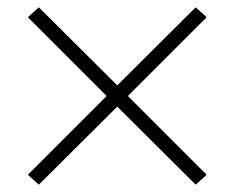

<svg xmlns="http://www.w3.org/2000/svg" viewBox="-20 -602 640 524"><path d="M86 -98 56 -125 271 -340 56 -555 86 -582 300 -369 514 -582 544 -555 329 -340 544 -125 514 -98 300 -311Z"/></svg>

Font: Iosevka Aile Extralight
Style: Regular
Weight: 200
Designer: Belleve Invis
Foundry: Belleve Invis
Version: Version 31.1.0; ttfautohint (v1.8.4)